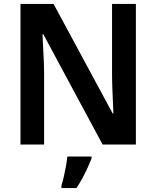

<svg xmlns="http://www.w3.org/2000/svg" viewBox="-20 -734 794 975"><path d="M670 0H501L200 -560H196Q197 -538 198 -513.5Q199 -489 200.5 -463.5Q202 -438 203 -412Q204 -386 204 -360V0H84V-714H252L552 -158H556Q555 -178 554 -201.5Q553 -225 552 -250Q551 -275 550 -301Q549 -327 549 -351V-714H670ZM445 71Q437 91 425.5 116.5Q414 142 399.5 169Q385 196 368 221H292V208Q298 190 304 163.5Q310 137 315 109.5Q320 82 322 61H445Z"/></svg>

Font: Noto Sans Display SemiBold
Style: Regular
Weight: 600
Designer: Monotype Design Team
Foundry: Monotype Imaging Inc.
Version: Version 2.003